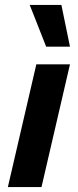

<svg xmlns="http://www.w3.org/2000/svg" viewBox="-20 -762 317 782"><path d="M230 -742 265 -572H168L101 -742ZM265 -500 149 0H12L128 -500Z"/></svg>

Font: Elaine Sans SemiBold
Style: Italic
Weight: 600
Italic angle: -13°
Designer: Wei Huang
Foundry: Wei Huang
Version: Version 2.001;December 24, 2019;FontCreator 12.0.0.2547 64-b